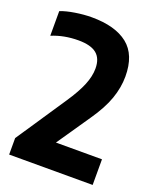

<svg xmlns="http://www.w3.org/2000/svg" viewBox="-140 -832 744 915"><g transform="rotate(20 232.0 -375.0)"><path d="M442.5 -130V0H19V-83.5L188 -336Q229 -397 247.2 -441.8Q265.5 -486.5 265.5 -525.5Q265.5 -576.5 236 -600.5Q206.5 -624.5 144 -624.5Q71 -624.5 9.5 -599V-724Q38.5 -735.5 82.5 -742.5Q126.5 -749.5 166 -749.5Q285 -749.5 348.8 -699Q412.5 -648.5 412.5 -538.5Q412.5 -483 392.2 -425Q372 -367 323 -296.5L209 -130Z"/></g></svg>

Font: Encode Sans Condensed
Style: Bold
Weight: 700
Width: 3
Designer: Multiple Designers
Foundry: Impallari Type
Version: Version 2.000